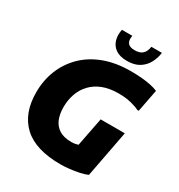

<svg xmlns="http://www.w3.org/2000/svg" viewBox="-215 -1077 1149 1232"><g transform="rotate(30 359.0 -460.5)"><path d="M51 -311Q51 -401 82 -477.5Q113 -554 172 -611.5Q231 -669 316 -700.5Q401 -732 510 -732Q557 -732 594.5 -728.5Q632 -725 661.5 -718.5Q691 -712 712 -703L680 -537H669Q649 -548 608 -558.5Q567 -569 513 -569Q447 -569 398 -550Q349 -531 316 -496.5Q283 -462 266.5 -416Q250 -370 250 -316Q250 -266 265.5 -228Q281 -190 315 -168.5Q349 -147 405 -147Q432 -147 454 -155Q476 -163 489 -178L439 -74L496 -367H675L609 -21Q585 -10 551 -3Q517 4 481 8Q445 12 417 12Q231 12 141 -72Q51 -156 51 -311ZM454 -776Q400 -776 369 -798Q338 -820 328 -856Q318 -892 327 -933H404Q397 -897 411 -878.5Q425 -860 462 -860Q501 -860 520.5 -878.5Q540 -897 545 -933H623Q618 -893 599 -857Q580 -821 544.5 -798.5Q509 -776 454 -776Z"/></g></svg>

Font: Kufam ExtraBold
Style: Italic
Weight: 800
Italic angle: -11°
Designer: Artur Schmal
Foundry: Original Type
Version: Version 1.301; ttfautohint (v1.8.3)